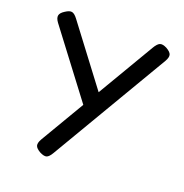

<svg xmlns="http://www.w3.org/2000/svg" viewBox="-125 -594 877 916"><g transform="rotate(20 313.5 -136.0)"><path d="M175 202Q152 189 148.5 176Q145 163 157 142L508 -453Q521 -475 533.5 -480Q546 -485 568 -474Q591 -461 594.5 -448Q598 -435 586 -414L234 183Q221 205 209 209Q197 213 175 202ZM316 -47 42 -409Q28 -428 30.5 -442Q33 -456 54 -469Q75 -483 88 -480Q101 -477 116 -457L354 -142Z"/></g></svg>

Font: Fredoka SemiExpanded
Style: Regular
Weight: 400
Width: 6
Designer: Ben Nathan
Foundry: Milena B. Brandão, Ben Nathan
Version: Version 2.001